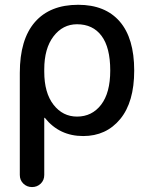

<svg xmlns="http://www.w3.org/2000/svg" viewBox="-20 -550 613 790"><path d="M162.1 -264.6V-254.9Q162.1 -168 200.2 -119.1Q238.3 -70.3 296.9 -70.3Q358.4 -70.3 396 -119.1Q433.6 -168 433.6 -259.8Q433.6 -354.5 397.9 -402.3Q362.3 -450.2 296.9 -450.2Q238.3 -450.2 200.2 -400.4Q162.1 -350.6 162.1 -264.6ZM61.5 169.9V-250Q61.5 -387.7 123.5 -459Q185.5 -530.3 301.8 -530.3Q413.1 -530.3 472.7 -461.4Q532.2 -392.6 532.2 -259.8Q532.2 -129.9 474.6 -60.1Q417 9.8 322.3 9.8Q224.6 9.8 165 -64.5Q165 -65.4 163.1 -65.4Q162.1 -65.4 162.1 -64.5V169.9Q162.1 191.4 147.5 205.6Q132.8 219.7 111.8 219.7Q90.8 219.7 76.2 205.6Q61.5 191.4 61.5 169.9Z"/></svg>

Font: Rounded Mgen+ 2p medium
Style: Regular
Weight: 500
Designer: [Source Han Sans]
Ryoko NISHIZUKA  (kana & ideographs); Paul D. Hunt (Latin, Greek & Cyrillic); Wenlong ZHANG  (bopomofo
Version: Version 1.059.20150602